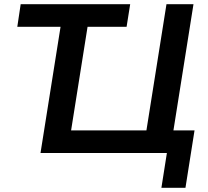

<svg xmlns="http://www.w3.org/2000/svg" viewBox="-20 -725 986 910"><path d="M745 165 771 0H172L267 -598H62L78 -705H597L580 -598H395L317 -107H674L769 -705H897L802 -107H902L859 165Z"/></svg>

Font: Nunito Sans
Style: Bold Italic
Weight: 700
Italic angle: -9°
Designer: Vernon Adams
Foundry: Vernon Adams
Version: Version 3.006; ttfautohint (v1.8.3)